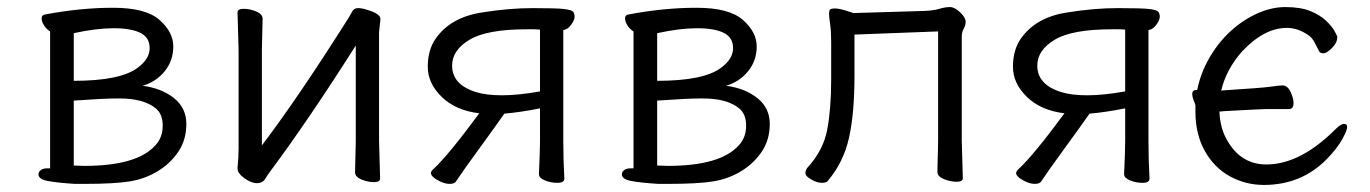

<svg xmlns="http://www.w3.org/2000/svg" viewBox="-20 -506 3881 544"><path d="M189 -37 219 -36Q368 -36 420 -94Q441 -116 441 -150Q441 -184 420 -200Q386 -227 319 -227H309Q276 -227 189 -221ZM189 -412V-277Q321 -277 370 -314Q404 -339 404 -369.5Q404 -400 377.5 -413Q351 -426 302 -426Q253 -426 189 -412ZM192 15Q144 12 116.5 7Q89 2 89 -12Q89 -19 95.5 -24Q102 -29 113 -29H122V-417Q113 -422 105.5 -433Q98 -444 98 -454Q98 -464 108 -465Q208 -484 300.5 -484Q393 -484 432 -449.5Q471 -415 471 -374.5Q471 -334 446.5 -304Q422 -274 384 -263Q438 -256 473 -228Q508 -200 508 -155Q508 -110 485.5 -76.5Q463 -43 427 -21Q391 1 347.5 8Q304 15 220 15Z M986 -18 988 -106V-377Q854 -166 749 -25Q739 -12 731.5 0.5Q724 13 708 13Q692 13 672.5 -1Q653 -15 653 -29V-31Q656 -58 656 -86V-364L653 -471Q653 -481 670.5 -481Q688 -481 706 -473.5Q724 -466 724 -453L722 -364V-94Q826 -231 968 -456Q973 -464 978 -473.5Q983 -483 994.5 -483Q1006 -483 1021 -478Q1058 -467 1058 -452L1054 -415V-106L1057 0Q1057 10 1039.5 10Q1022 10 1004 2.5Q986 -5 986 -18Z M1329 -245Q1358 -236 1403 -236Q1448 -236 1510 -247V-422Q1500 -423 1491 -423H1472Q1360 -423 1310.5 -393.5Q1261 -364 1261 -320Q1261 -266 1329 -245ZM1579 0Q1579 12 1559.5 12Q1540 12 1523.5 5Q1507 -2 1507 -12V-13Q1510 -79 1510 -106V-199Q1455 -188 1409 -184Q1381 -144 1337.5 -84.5Q1294 -25 1272 8Q1268 15 1253.5 15Q1239 15 1220 4.5Q1201 -6 1201 -16Q1201 -21 1209 -28Q1251 -67 1338 -185Q1271 -193 1231.5 -231.5Q1192 -270 1192 -317Q1192 -364 1214 -396Q1257 -458 1348 -471Q1422 -483 1489.5 -483Q1557 -483 1578 -480.5Q1599 -478 1603.5 -473Q1608 -468 1608 -458.5Q1608 -449 1598 -435.5Q1588 -422 1576 -421V-106Q1576 -51 1579 0Z M1842 -37 1872 -36Q2021 -36 2073 -94Q2094 -116 2094 -150Q2094 -184 2073 -200Q2039 -227 1972 -227H1962Q1929 -227 1842 -221ZM1842 -412V-277Q1974 -277 2023 -314Q2057 -339 2057 -369.5Q2057 -400 2030.5 -413Q2004 -426 1955 -426Q1906 -426 1842 -412ZM1845 15Q1797 12 1769.5 7Q1742 2 1742 -12Q1742 -19 1748.5 -24Q1755 -29 1766 -29H1775V-417Q1766 -422 1758.5 -433Q1751 -444 1751 -454Q1751 -464 1761 -465Q1861 -484 1953.5 -484Q2046 -484 2085 -449.5Q2124 -415 2124 -374.5Q2124 -334 2099.5 -304Q2075 -274 2037 -263Q2091 -256 2126 -228Q2161 -200 2161 -155Q2161 -110 2138.5 -76.5Q2116 -43 2080 -21Q2044 1 2000.5 8Q1957 15 1873 15Z M2705 -107 2708 -1Q2708 9 2690.5 9Q2673 9 2654.5 1.5Q2636 -6 2636 -19Q2636 -27 2636.5 -45Q2637 -63 2637.5 -81Q2638 -99 2638 -107V-417L2401 -408V-291Q2401 -185 2385.5 -115.5Q2370 -46 2325 7Q2321 12 2308 12Q2295 12 2278.5 2.5Q2262 -7 2262 -15Q2262 -23 2267 -30Q2313 -80 2324 -139.5Q2335 -199 2335 -281V-387Q2335 -417 2332 -438Q2329 -459 2329 -466.5Q2329 -474 2331 -478Q2334 -482 2345.5 -482Q2357 -482 2376.5 -476Q2396 -470 2397 -469L2599 -475Q2625 -476 2641.5 -481Q2658 -486 2671.5 -486Q2685 -486 2700.5 -471Q2716 -456 2716 -445Q2716 -434 2710.5 -424.5Q2705 -415 2705 -402Z M2987 -245Q3016 -236 3061 -236Q3106 -236 3168 -247V-422Q3158 -423 3149 -423H3130Q3018 -423 2968.5 -393.5Q2919 -364 2919 -320Q2919 -266 2987 -245ZM3237 0Q3237 12 3217.5 12Q3198 12 3181.5 5Q3165 -2 3165 -12V-13Q3168 -79 3168 -106V-199Q3113 -188 3067 -184Q3039 -144 2995.5 -84.5Q2952 -25 2930 8Q2926 15 2911.5 15Q2897 15 2878 4.5Q2859 -6 2859 -16Q2859 -21 2867 -28Q2909 -67 2996 -185Q2929 -193 2889.5 -231.5Q2850 -270 2850 -317Q2850 -364 2872 -396Q2915 -458 3006 -471Q3080 -483 3147.5 -483Q3215 -483 3236 -480.5Q3257 -478 3261.5 -473Q3266 -468 3266 -458.5Q3266 -449 3256 -435.5Q3246 -422 3234 -421V-106Q3234 -51 3237 0Z M3740 -56Q3668 18 3561 18Q3509 18 3464.5 -6.5Q3420 -31 3393.5 -78.5Q3367 -126 3367 -190Q3367 -199 3367 -208Q3366 -211 3365 -214Q3358 -230 3358 -240Q3358 -251 3370 -251H3372Q3378 -280 3389 -307Q3412 -360 3449 -400Q3486 -440 3532 -463Q3578 -486 3621.5 -486Q3665 -486 3693 -474.5Q3721 -463 3737.5 -447Q3754 -431 3761.5 -417.5Q3769 -404 3769 -401Q3769 -385 3754 -370Q3739 -355 3730 -355Q3721 -355 3718 -360Q3711 -374 3704 -387Q3697 -400 3686 -407Q3657 -427 3626 -427Q3562 -427 3499 -360Q3454 -309 3440 -249Q3444 -250 3447 -250Q3556 -257 3577 -260Q3605 -264 3613 -264Q3628 -264 3636.5 -246Q3645 -228 3645 -214Q3645 -197 3632 -197H3568Q3554 -197 3447 -191Q3441 -190 3435 -190Q3437 -144 3455 -112Q3494 -40 3568 -40Q3664 -40 3764 -140Q3779 -155 3788 -155Q3797 -155 3797 -146Q3797 -137 3783 -111.5Q3769 -86 3740 -56Z"/></svg>

Font: LXGW WenKai
Style: Regular
Weight: 400
Designer: LXGW / Fontworks Inc.
Foundry: LXGW / Fontworks Inc.
Version: Version 1.520; June 14, 2025